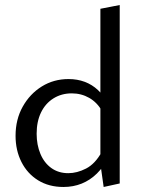

<svg xmlns="http://www.w3.org/2000/svg" viewBox="-20 -738 571 765"><path d="M233 7Q175 7 132 -19.5Q89 -46 65.5 -92.5Q42 -139 42 -197Q42 -262 70.5 -313Q99 -364 146.5 -393.5Q194 -423 253 -423Q288 -423 317.5 -412Q347 -401 370.5 -379Q394 -357 408 -326L387 -295Q367 -330 335.5 -348Q304 -366 266 -366Q225 -366 193 -346Q161 -326 143.5 -290Q126 -254 126 -205Q126 -161 141 -125Q156 -89 184.5 -68.5Q213 -48 252 -48Q287 -48 323 -66.5Q359 -85 385 -132L415 -114Q393 -73 366 -46.5Q339 -20 305.5 -6.5Q272 7 233 7ZM393 7 380 -85V-703L457 -718V-7Z"/></svg>

Font: Ysabeau Office Medium
Style: Regular
Weight: 500
Designer: Christian Thalmann (Catharsis Fonts)
Version: Version 2.001;gftools[0.9.30]; featfreeze: tnum,lnum,ss02